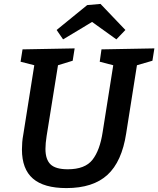

<svg xmlns="http://www.w3.org/2000/svg" viewBox="-20 -949 808 980"><path d="M498 -697 768 -702 758 -639 679 -616 624 -268Q602 -124 528.5 -56.5Q455 11 319 11Q204 11 148 -37.5Q92 -86 92 -186Q92 -204 93.5 -223Q95 -242 99 -263L155 -616L85 -634L95 -697L361 -702L351 -639L276 -616L218 -255Q215 -236 213.5 -219.5Q212 -203 212 -189Q212 -135 238 -110Q264 -85 326 -85Q414 -85 452 -133.5Q490 -182 504 -275L558 -616L489 -634ZM302 -748 269 -796 425 -923 493 -929 620 -796 574 -748 450 -837Z"/></svg>

Font: Bitter SemiBold
Style: Italic
Weight: 600
Italic angle: -9°
Designer: Sol Matas, and Bitter project Authors
Foundry: Sol Matas
Version: Version 2.001